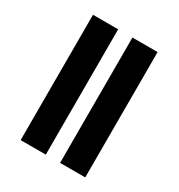

<svg xmlns="http://www.w3.org/2000/svg" viewBox="-152 -725 768 826"><g transform="rotate(30 232.0 -311.5)"><path d="M71 0V-622.6H196V0ZM266.9 0V-622.6H391.9V0Z"/></g></svg>

Font: Playfair 144pt SemiCondensed ExtraBold
Style: Regular
Weight: 800
Width: 4
Designer: Claus Eggers Sørensen
Foundry: Claus Eggers Sørensen
Version: Version 2.203